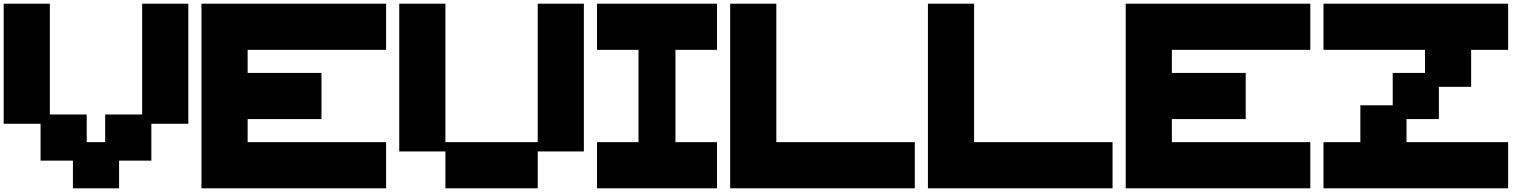

<svg xmlns="http://www.w3.org/2000/svg" viewBox="-20 -1020 8260 1040"><path d="M375 0V-149.9H199.7V-349.6H0V-1000H250V-399.9H449.7V-250H549.8V-399.9H750V-1000H1000V-349.6H799.8V-149.9H625V0Z M1071.3 0V-1000H2071.3V-750H1321.3V-625H1721.2V-375H1321.3V-250H2071.3V0Z M2392.6 0V-199.7H2142.6V-1000H2392.6V-250H2892.6V-1000H3142.6V-199.7H2892.6V0Z M3213.9 0V-250H3438.5V-750H3213.9V-1000H3863.8V-750H3638.7V-250H3863.8V0Z M3935.1 0V-1000H4185.1V-250H4935.1V0Z M5006.3 0V-1000H5256.3V-250H6006.3V0Z M6077.6 0V-1000H7077.6V-750H6327.6V-625H6727.5V-375H6327.6V-250H7077.6V0Z M7148.9 0V-250H7348.6V-449.7H7523.9V-625H7698.7V-750H7148.9V-1000H8148.9V-750H7948.7V-549.8H7773.9V-375H7598.6V-250H8148.9V0Z"/></svg>

Font: Minecraft five bold
Style: Regular
Weight: 400
Designer: AngelloENF2
Foundry: https://fontstruct.com
Version: Version 1.0